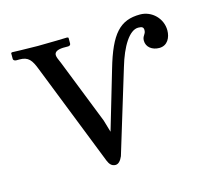

<svg xmlns="http://www.w3.org/2000/svg" viewBox="-74 -528 685 627"><g transform="rotate(-15 268.5 -215.0)"><path d="M431 -402C445 -402 449 -398 449 -389C449 -374 438 -373 438 -356C438 -334 457 -320 481 -320C509 -320 521 -345 521 -369C521 -409 488 -442 448 -442C380 -442 346 -405 314 -294L256 -97L244 -138L158 -356C152 -370 148 -378 148 -385C148 -395 157 -401 177 -402H194C197 -402 203 -403 203 -410V-429L199 -431C199 -431 138 -429 99 -429C65 -429 12 -431 12 -431L9 -429V-409C9 -405 14 -402 19 -402H30C60 -402 70 -388 83 -354L219 -9C224 3 231 12 244 12C254 12 262 3 268 -11L353 -290C372 -355 401 -402 431 -402Z"/></g></svg>

Font: Libertinus Serif Display
Style: Regular
Weight: 400
Designer: Philipp H. Poll
Foundry: Khaled Hosny
Version: Version 6.1